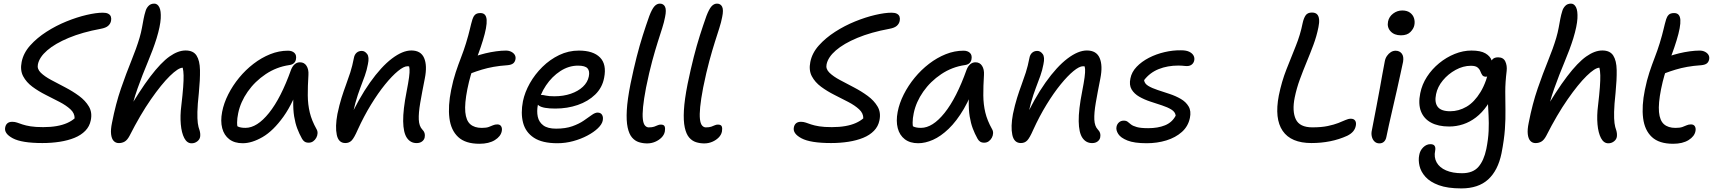

<svg xmlns="http://www.w3.org/2000/svg" viewBox="-20 -780 9453 1059"><path d="M213.8 9Q99.8 9 50.7 -17.2Q1.6 -43.4 8.6 -77Q11.2 -91.8 20.9 -100Q30.6 -108.2 47.6 -108.2Q62 -108.2 74.4 -103.8Q86.8 -99.4 104.2 -93.5Q121.6 -87.6 148.6 -83.2Q175.6 -78.8 218.2 -78.8Q259.4 -78.8 292.4 -84.6Q325.4 -90.4 350.3 -101.5Q375.2 -112.6 391.6 -127.2Q392.2 -155.2 368.6 -177Q345 -198.8 308.6 -217.7Q272.2 -236.6 232.2 -256.7Q192.2 -276.8 158.8 -301.5Q125.4 -326.2 107.8 -359.3Q90.2 -392.4 99.4 -438.2Q109.2 -487.6 146.4 -529.2Q183.6 -570.8 236.2 -604.6Q288.8 -638.4 346.5 -661.8Q404.2 -685.2 457.4 -697.6Q510.6 -710 547.6 -710Q566.4 -710 577.3 -704.1Q588.2 -698.2 591.6 -687.9Q595 -677.6 592.4 -664.6Q589 -648.4 576.2 -637.3Q563.4 -626.2 536.2 -621.2Q434 -602.4 358.9 -571.1Q283.8 -539.8 240.3 -502.1Q196.8 -464.4 189 -424.6Q183.6 -399.8 204.9 -379Q226.2 -358.2 262.6 -338.8Q299 -319.4 340.2 -297.9Q381.4 -276.4 416.2 -250.8Q451 -225.2 470.4 -192.3Q489.8 -159.4 480.6 -116Q474 -82.8 450.6 -58.7Q427.2 -34.6 391.2 -19.9Q355.2 -5.2 309.8 1.9Q264.4 9 213.8 9Z M635.4 9.2Q618.2 9.2 606.9 -2.8Q595.6 -14.8 592.7 -40Q589.8 -65.2 597.8 -103Q618.4 -208.4 647.4 -292.2Q676.4 -376 704.4 -444.7Q732.4 -513.4 749.6 -571Q758.4 -601.2 763 -626.9Q767.6 -652.6 772 -675.6Q776.4 -698.6 782.8 -718.6Q787 -734.4 799 -747.2Q811 -760 831 -760Q848.6 -760 858.7 -740.1Q868.8 -720.2 866.5 -678.2Q864.2 -636.2 843.6 -568.2Q824.6 -507.6 795.4 -438.2Q766.2 -368.8 738.6 -291.7Q711 -214.6 695 -129.6L673.8 -149Q750.4 -280.8 809.2 -358Q868 -435.2 915 -468.4Q962 -501.6 1003.6 -501.6Q1046 -501.6 1064 -473.7Q1082 -445.8 1083 -393.6Q1084 -341.4 1076.8 -267.8Q1069.6 -202.4 1068.8 -163.1Q1068 -123.8 1071 -101.2Q1074 -78.6 1080.8 -61Q1083.2 -53.2 1084.2 -43.9Q1085.2 -34.6 1083.8 -25Q1081.2 -10.2 1067.6 0.1Q1054 10.4 1036.8 10.4Q1011.6 10.4 996.5 -18.3Q981.4 -47 977.2 -94.4Q973 -141.8 980 -196.6Q987.4 -259.4 990.3 -299.3Q993.2 -339.2 992.6 -364.1Q992 -389 987.8 -406.6Q963.2 -406.2 916.9 -360.9Q870.6 -315.6 812.4 -232Q754.2 -148.4 694.4 -30.6Q682 -7.4 667.7 0.9Q653.4 9.2 635.4 9.2Z M1318.6 10Q1273.4 10 1244.6 -12Q1215.8 -34 1205.6 -73.1Q1195.4 -112.2 1205.2 -163Q1214.4 -211 1238.9 -259.5Q1263.4 -308 1299 -351.3Q1334.6 -394.6 1378.4 -428.2Q1422.2 -461.8 1470.4 -481.1Q1518.6 -500.4 1568.4 -500.4Q1591.2 -500.4 1604 -488.1Q1616.8 -475.8 1612.2 -452Q1610 -439.8 1600.9 -431.5Q1591.8 -423.2 1575.4 -421Q1505 -410.8 1445.5 -371Q1386 -331.2 1346.3 -274.5Q1306.6 -217.8 1293.8 -155.8Q1287.8 -127.4 1287.7 -103.9Q1287.6 -80.4 1297.6 -43.4L1260 -111.8Q1278 -89.2 1292.4 -82Q1306.8 -74.8 1334 -74.8Q1397.8 -74.8 1463.8 -157.1Q1529.8 -239.4 1585.6 -396Q1593 -414.8 1605.4 -425.6Q1617.8 -436.4 1634.6 -436.4Q1658.4 -436.4 1670.8 -416.7Q1683.2 -397 1681.2 -366.8Q1677.2 -303.8 1677.6 -253.6Q1678 -203.4 1688.7 -159.2Q1699.4 -115 1725.6 -68.2Q1732 -57.8 1731.5 -45Q1731 -32.2 1724.5 -20.2Q1718 -8.2 1707.3 -0.6Q1696.6 7 1682.6 7Q1668.4 7 1659.7 1Q1651 -5 1645.4 -15.6Q1630.6 -42 1619.6 -71.1Q1608.6 -100.2 1602.5 -137.4Q1596.4 -174.6 1597.4 -225.8Q1598.4 -277 1607.4 -347.4L1642.8 -347.8Q1600 -215.6 1543.6 -136.9Q1487.2 -58.2 1428.3 -24.1Q1369.4 10 1318.6 10Z M2277.8 9.2Q2244 9.2 2224.3 -19.6Q2204.6 -48.4 2203.7 -111.5Q2202.8 -174.6 2222.8 -275.8Q2232.2 -323.8 2236.1 -353Q2240 -382.2 2238.9 -398.9Q2237.8 -415.6 2231.9 -425.9Q2226 -436.2 2216 -447Q2236.4 -448.4 2249.2 -441.5Q2262 -434.6 2266.9 -419.5Q2271.8 -404.4 2266.8 -380.2Q2258.4 -400.8 2249.8 -407.7Q2241.2 -414.6 2227.2 -414.6Q2207.4 -414.6 2175 -388.1Q2142.6 -361.6 2104 -314.2Q2065.4 -266.8 2026.2 -202.8Q1987 -138.8 1952.8 -63.8Q1933.6 -19.8 1919.9 -5.4Q1906.2 9 1884.8 9Q1847.2 9 1837.6 -36Q1828 -81 1841 -151Q1851.8 -202 1863.8 -240.3Q1875.8 -278.6 1888.2 -311.8Q1900.6 -345 1912 -380.3Q1923.4 -415.6 1932.2 -461.4Q1935.4 -478.8 1946.8 -489Q1958.2 -499.2 1975.4 -499.2Q1992.2 -499.2 2005 -482.2Q2017.8 -465.2 2009.2 -425.6Q2003.2 -393 1992.3 -362.3Q1981.4 -331.6 1967.5 -295.7Q1953.6 -259.8 1940.4 -212.9Q1927.2 -166 1916.4 -102L1899 -107.6Q1958.4 -237 2020.6 -324.7Q2082.8 -412.4 2141.7 -457Q2200.6 -501.6 2248.8 -501.6Q2301.4 -501.6 2319.3 -460Q2337.2 -418.4 2323.2 -347.6Q2307.6 -269.4 2297.9 -213Q2288.2 -156.6 2289.9 -120.3Q2291.6 -84 2309.4 -65.4Q2318.2 -56.8 2321.6 -46.4Q2325 -36 2322.4 -22.2Q2319.6 -8.6 2307.8 0.3Q2296 9.2 2277.8 9.2Z M2624.2 13Q2547 13 2507.1 -24.3Q2467.2 -61.6 2458.8 -128.5Q2450.4 -195.4 2468.4 -284Q2479.2 -337.8 2493.5 -380.9Q2507.8 -424 2522.9 -462.8Q2538 -501.6 2550.2 -541.2Q2564.8 -589.2 2571.6 -619Q2578.4 -648.8 2586 -674Q2590.4 -688.6 2599.9 -698.3Q2609.4 -708 2630 -708Q2661.6 -708 2664.2 -670.6Q2666.8 -633.2 2643.4 -557.2Q2631 -517 2619.3 -485.8Q2607.6 -454.6 2596.7 -425.5Q2585.8 -396.4 2576.2 -363.9Q2566.6 -331.4 2557.8 -288.4Q2542 -208.6 2546.4 -161.8Q2550.8 -115 2573.9 -94.8Q2597 -74.6 2637.2 -74.6Q2662 -74.6 2675.6 -79.6Q2689.2 -84.6 2699.5 -89.2Q2709.8 -93.8 2723 -93.8Q2738.2 -93.8 2744.4 -83Q2750.6 -72.2 2747.6 -56.8Q2742.2 -27.8 2709.5 -7.4Q2676.8 13 2624.2 13ZM2576.4 -375Q2548 -363.2 2535.4 -373.1Q2522.8 -383 2526.8 -402.2Q2531.2 -423 2544.8 -439Q2558.4 -455 2602 -469.6Q2628 -478.8 2657.5 -485.9Q2687 -493 2716.5 -497Q2746 -501 2770.2 -501Q2787.6 -501 2800.6 -494.1Q2813.6 -487.2 2819.6 -476.6Q2825.6 -466 2823 -452.4Q2820 -437.6 2810 -430Q2800 -422.4 2780.2 -420.4Q2736.2 -417.4 2702 -411.2Q2667.8 -405 2637.9 -396Q2608 -387 2576.4 -375Z M3054 10Q2970.8 10 2924.8 -20.3Q2878.8 -50.6 2865.1 -103.1Q2851.4 -155.6 2864.4 -222Q2874.6 -271.4 2902.4 -320.7Q2930.2 -370 2971.7 -410.9Q3013.2 -451.8 3064.4 -476.4Q3115.6 -501 3172.6 -501Q3252.2 -501 3289.5 -463Q3326.8 -425 3312.2 -351Q3302 -296.4 3262.9 -258.5Q3223.8 -220.6 3166.4 -200.9Q3109 -181.2 3043 -181.2Q2975.4 -181.2 2952.8 -197.2Q2930.2 -213.2 2933.6 -232.8Q2935.8 -244.6 2943.1 -250.5Q2950.4 -256.4 2964.8 -256.4Q2975.6 -256.4 2991.3 -252.7Q3007 -249 3038.2 -249Q3087.6 -249 3128.2 -262.9Q3168.8 -276.8 3195 -301.4Q3221.2 -326 3227.6 -358Q3233.8 -388 3220.6 -403Q3207.4 -418 3168 -418Q3117 -418 3070.8 -388Q3024.6 -358 2991.5 -308.8Q2958.4 -259.6 2946.8 -202.2Q2939.8 -166.4 2946.1 -136.5Q2952.4 -106.6 2976.6 -88.5Q3000.8 -70.4 3047 -70.4Q3099.2 -70.4 3136.5 -83.6Q3173.8 -96.8 3199.7 -114.7Q3225.6 -132.6 3244 -145.8Q3262.4 -159 3275.8 -159Q3293.4 -159 3300.9 -146.3Q3308.4 -133.6 3304.2 -113.8Q3299.8 -93.8 3277.5 -72.4Q3255.2 -51 3219.8 -32.2Q3184.4 -13.4 3141.7 -1.7Q3099 10 3054 10Z M3549.2 11Q3526 11 3504.2 4.2Q3482.4 -2.6 3466.1 -21.5Q3449.8 -40.4 3441.9 -76.8Q3434 -113.2 3437.2 -171.8Q3440.4 -230.4 3457.6 -317Q3475 -401.2 3491.5 -465.7Q3508 -530.2 3525.3 -584.6Q3542.6 -639 3561.4 -692Q3576 -730 3589.4 -745Q3602.8 -760 3619.6 -760Q3639.6 -760 3648.1 -742.7Q3656.6 -725.4 3648.2 -685.8Q3643 -658 3632.5 -625.1Q3622 -592.2 3608 -548.3Q3594 -504.4 3577.4 -443.5Q3560.8 -382.6 3543.4 -297Q3531 -232 3526.9 -189.8Q3522.8 -147.6 3525.7 -122.7Q3528.6 -97.8 3537.5 -87.6Q3546.4 -77.4 3558.2 -77.4Q3577 -77.4 3588.1 -81.3Q3599.2 -85.2 3607.3 -89Q3615.4 -92.8 3624.8 -92.8Q3642.4 -92.8 3646.2 -82.1Q3650 -71.4 3647 -54.8Q3643.4 -36.2 3628.9 -21.5Q3614.4 -6.8 3593.6 2.1Q3572.8 11 3549.2 11Z M3864.2 11Q3841 11 3819.2 4.2Q3797.4 -2.6 3781.1 -21.5Q3764.8 -40.4 3756.9 -76.8Q3749 -113.2 3752.2 -171.8Q3755.4 -230.4 3772.6 -317Q3790 -401.2 3806.5 -465.7Q3823 -530.2 3840.3 -584.6Q3857.6 -639 3876.4 -692Q3891 -730 3904.4 -745Q3917.8 -760 3934.6 -760Q3954.6 -760 3963.1 -742.7Q3971.6 -725.4 3963.2 -685.8Q3958 -658 3947.5 -625.1Q3937 -592.2 3923 -548.3Q3909 -504.4 3892.4 -443.5Q3875.8 -382.6 3858.4 -297Q3846 -232 3841.9 -189.8Q3837.8 -147.6 3840.7 -122.7Q3843.6 -97.8 3852.5 -87.6Q3861.4 -77.4 3873.2 -77.4Q3892 -77.4 3903.1 -81.3Q3914.2 -85.2 3922.3 -89Q3930.4 -92.8 3939.8 -92.8Q3957.4 -92.8 3961.2 -82.1Q3965 -71.4 3962 -54.8Q3958.4 -36.2 3943.9 -21.5Q3929.4 -6.8 3908.6 2.1Q3887.8 11 3864.2 11Z M4563.8 9Q4449.8 9 4400.7 -17.2Q4351.6 -43.4 4358.6 -77Q4361.2 -91.8 4370.9 -100Q4380.6 -108.2 4397.6 -108.2Q4412 -108.2 4424.4 -103.8Q4436.8 -99.4 4454.2 -93.5Q4471.6 -87.6 4498.6 -83.2Q4525.6 -78.8 4568.2 -78.8Q4609.4 -78.8 4642.4 -84.6Q4675.4 -90.4 4700.3 -101.5Q4725.2 -112.6 4741.6 -127.2Q4742.2 -155.2 4718.6 -177Q4695 -198.8 4658.6 -217.7Q4622.2 -236.6 4582.2 -256.7Q4542.2 -276.8 4508.8 -301.5Q4475.4 -326.2 4457.8 -359.3Q4440.2 -392.4 4449.4 -438.2Q4459.2 -487.6 4496.4 -529.2Q4533.6 -570.8 4586.2 -604.6Q4638.8 -638.4 4696.5 -661.8Q4754.2 -685.2 4807.4 -697.6Q4860.6 -710 4897.6 -710Q4916.4 -710 4927.3 -704.1Q4938.2 -698.2 4941.6 -687.9Q4945 -677.6 4942.4 -664.6Q4939 -648.4 4926.2 -637.3Q4913.4 -626.2 4886.2 -621.2Q4784 -602.4 4708.9 -571.1Q4633.8 -539.8 4590.3 -502.1Q4546.8 -464.4 4539 -424.6Q4533.6 -399.8 4554.9 -379Q4576.2 -358.2 4612.6 -338.8Q4649 -319.4 4690.2 -297.9Q4731.4 -276.4 4766.2 -250.8Q4801 -225.2 4820.4 -192.3Q4839.8 -159.4 4830.6 -116Q4824 -82.8 4800.6 -58.7Q4777.2 -34.6 4741.2 -19.9Q4705.2 -5.2 4659.8 1.9Q4614.4 9 4563.8 9Z M5044.6 10Q4999.4 10 4970.6 -12Q4941.8 -34 4931.6 -73.1Q4921.4 -112.2 4931.2 -163Q4940.4 -211 4964.9 -259.5Q4989.4 -308 5025 -351.3Q5060.6 -394.6 5104.4 -428.2Q5148.2 -461.8 5196.4 -481.1Q5244.6 -500.4 5294.4 -500.4Q5317.2 -500.4 5330 -488.1Q5342.8 -475.8 5338.2 -452Q5336 -439.8 5326.9 -431.5Q5317.8 -423.2 5301.4 -421Q5231 -410.8 5171.5 -371Q5112 -331.2 5072.3 -274.5Q5032.6 -217.8 5019.8 -155.8Q5013.8 -127.4 5013.7 -103.9Q5013.6 -80.4 5023.6 -43.4L4986 -111.8Q5004 -89.2 5018.4 -82Q5032.8 -74.8 5060 -74.8Q5123.8 -74.8 5189.8 -157.1Q5255.8 -239.4 5311.6 -396Q5319 -414.8 5331.4 -425.6Q5343.8 -436.4 5360.6 -436.4Q5384.4 -436.4 5396.8 -416.7Q5409.2 -397 5407.2 -366.8Q5403.2 -303.8 5403.6 -253.6Q5404 -203.4 5414.7 -159.2Q5425.4 -115 5451.6 -68.2Q5458 -57.8 5457.5 -45Q5457 -32.2 5450.5 -20.2Q5444 -8.2 5433.3 -0.6Q5422.6 7 5408.6 7Q5394.4 7 5385.7 1Q5377 -5 5371.4 -15.6Q5356.6 -42 5345.6 -71.1Q5334.6 -100.2 5328.5 -137.4Q5322.4 -174.6 5323.4 -225.8Q5324.4 -277 5333.4 -347.4L5368.8 -347.8Q5336.4 -248 5296.3 -179.7Q5256.2 -111.4 5212.4 -69.5Q5168.6 -27.6 5125.9 -8.8Q5083.2 10 5044.6 10Z M6003.8 9.2Q5970 9.2 5950.3 -19.6Q5930.6 -48.4 5929.7 -111.5Q5928.8 -174.6 5948.8 -275.8Q5958.2 -323.8 5962.1 -353Q5966 -382.2 5964.9 -398.9Q5963.8 -415.6 5957.9 -425.9Q5952 -436.2 5942 -447Q5962.4 -448.4 5975.2 -441.5Q5988 -434.6 5992.9 -419.5Q5997.8 -404.4 5992.8 -380.2Q5984.4 -400.8 5975.8 -407.7Q5967.2 -414.6 5953.2 -414.6Q5933.4 -414.6 5901 -388.1Q5868.6 -361.6 5830 -314.2Q5791.4 -266.8 5752.2 -202.8Q5713 -138.8 5678.8 -63.8Q5659.6 -19.8 5645.9 -5.4Q5632.2 9 5610.8 9Q5573.2 9 5563.6 -36Q5554 -81 5567 -151Q5577.8 -202 5589.8 -240.3Q5601.8 -278.6 5614.2 -311.8Q5626.6 -345 5638 -380.3Q5649.4 -415.6 5658.2 -461.4Q5661.4 -478.8 5672.8 -489Q5684.2 -499.2 5701.4 -499.2Q5718.2 -499.2 5731 -482.2Q5743.8 -465.2 5735.2 -425.6Q5729.2 -393 5718.3 -362.3Q5707.4 -331.6 5693.5 -295.7Q5679.6 -259.8 5666.4 -212.9Q5653.2 -166 5642.4 -102L5625 -107.6Q5684.4 -237 5746.6 -324.7Q5808.8 -412.4 5867.7 -457Q5926.6 -501.6 5974.8 -501.6Q6027.4 -501.6 6045.3 -460Q6063.2 -418.4 6049.2 -347.6Q6033.6 -269.4 6023.9 -213Q6014.2 -156.6 6015.9 -120.3Q6017.6 -84 6035.4 -65.4Q6044.2 -56.8 6047.6 -46.4Q6051 -36 6048.4 -22.2Q6045.6 -8.6 6033.8 0.3Q6022 9.2 6003.8 9.2Z M6304.8 10Q6236.2 10 6198.8 -4.9Q6161.4 -19.8 6147.9 -41Q6134.4 -62.2 6138.2 -80.4Q6140.8 -95 6151.6 -104.8Q6162.4 -114.6 6178 -114.6Q6192 -114.6 6199.7 -108.4Q6207.4 -102.2 6217.8 -93.8Q6228.2 -85.4 6250.1 -79.2Q6272 -73 6313.2 -73Q6366.8 -73 6405.9 -88.9Q6445 -104.8 6464.6 -142Q6462.6 -162.2 6441.4 -175.4Q6420.2 -188.6 6388.9 -198.8Q6357.6 -209 6324.5 -219.9Q6291.4 -230.8 6263.7 -246.7Q6236 -262.6 6221.5 -286.8Q6207 -311 6215 -347.8Q6221.8 -382.8 6249.3 -411.6Q6276.8 -440.4 6316.9 -461.1Q6357 -481.8 6403.5 -492.6Q6450 -503.4 6494 -502.6Q6523.2 -502.6 6539.7 -494.4Q6556.2 -486.2 6563 -473.6Q6569.8 -461 6567 -447Q6564.2 -432.8 6553.6 -424.2Q6543 -415.6 6526.2 -415.6Q6520.4 -415.6 6514.2 -416.3Q6508 -417 6499.6 -417.7Q6491.2 -418.4 6479.6 -418.4Q6419.8 -418.4 6371.1 -399Q6322.4 -379.6 6290.4 -338Q6292.6 -318.8 6313.3 -306.3Q6334 -293.8 6365.7 -283.4Q6397.4 -273 6431 -261.9Q6464.6 -250.8 6492.9 -234.4Q6521.2 -218 6536.1 -192.6Q6551 -167.2 6543 -129.2Q6533.4 -83 6498.7 -52.1Q6464 -21.2 6413.3 -5.6Q6362.6 10 6304.8 10Z M7213.8 9Q7100.6 9 7054.7 -58.2Q7008.8 -125.4 7033.4 -253Q7049.2 -330.6 7075.5 -397.2Q7101.8 -463.8 7127 -526.2Q7152.2 -588.6 7164.8 -652.2Q7170.8 -680 7181.5 -695.4Q7192.2 -710.8 7216 -710.8Q7234.8 -710.8 7244.2 -701.4Q7253.6 -692 7255.5 -673.7Q7257.4 -655.4 7252 -630Q7242.2 -580.6 7224.4 -532.9Q7206.6 -485.2 7186.9 -437.7Q7167.2 -390.2 7149.5 -342Q7131.8 -293.8 7121.2 -242.6Q7106 -167 7127.1 -122.3Q7148.2 -77.6 7218.6 -77.6Q7269.2 -77.6 7303.7 -85Q7338.2 -92.4 7361.3 -101.4Q7384.4 -110.4 7400.7 -117.8Q7417 -125.2 7430.4 -125.2Q7447.2 -125.2 7454.3 -114.8Q7461.4 -104.4 7458.4 -88Q7455.6 -70.4 7444.1 -56.2Q7432.6 -42 7411 -31.2Q7366.2 -10.8 7316.6 -0.9Q7267 9 7213.8 9Z M7588.2 10.8Q7572.2 10.8 7561.4 0.6Q7550.6 -9.6 7546.5 -26.6Q7542.4 -43.6 7546.8 -62Q7562 -141.2 7572.6 -195.9Q7583.2 -250.6 7590.4 -291.1Q7597.6 -331.6 7604 -367Q7610.4 -402.4 7618 -442Q7621 -458.6 7630.1 -471.7Q7639.2 -484.8 7651.4 -492.5Q7663.6 -500.2 7677.8 -500.2Q7699.2 -500.2 7711.5 -484.6Q7723.8 -469 7718.8 -439Q7714 -416.8 7705.2 -375.8Q7696.4 -334.8 7685.1 -284.6Q7673.8 -234.4 7662.1 -184.3Q7650.4 -134.2 7641.1 -92.2Q7631.8 -50.2 7627 -26Q7624 -8.8 7614.1 1Q7604.2 10.8 7588.2 10.8ZM7707 -585.2Q7670.2 -585.2 7649.8 -607.4Q7629.4 -629.6 7636 -661.8Q7641.6 -688.2 7664.1 -705.2Q7686.6 -722.2 7714.4 -722.2Q7740.6 -722.2 7757 -710.2Q7773.4 -698.2 7779.2 -679.6Q7785 -661 7781 -641.2Q7777.4 -622 7759.5 -603.6Q7741.6 -585.2 7707 -585.2Z M8040 259.2Q7964.2 259.2 7916 241.5Q7867.8 223.8 7842.4 195.5Q7817 167.2 7809.6 135.3Q7802.2 103.4 7807.8 75.8Q7812 50.2 7829.9 32.7Q7847.8 15.2 7869.6 15.2Q7887 15.2 7893 24.9Q7899 34.6 7895.8 51Q7888.2 87.6 7904.1 116Q7920 144.4 7956 159.9Q7992 175.4 8043.8 175.4Q8103.8 175.4 8134.2 140.6Q8164.6 105.8 8178 41.6Q8188.8 -13 8190.7 -57.8Q8192.6 -102.6 8190.4 -142.7Q8188.2 -182.8 8186.4 -222.1Q8184.6 -261.4 8189.2 -304.8L8229 -291.4Q8209.4 -236.6 8181.7 -197.2Q8154 -157.8 8120.7 -132.3Q8087.4 -106.8 8049.9 -94.5Q8012.4 -82.2 7973 -82.2Q7912.8 -82.2 7872.9 -103.8Q7833 -125.4 7817.3 -166.4Q7801.6 -207.4 7813.6 -266Q7823.2 -314.2 7850.6 -356.5Q7878 -398.8 7917.8 -431.4Q7957.6 -464 8003.7 -482.6Q8049.8 -501.2 8096.2 -501.2Q8146.6 -501.2 8173.1 -485.6Q8199.6 -470 8207.6 -446.2Q8215.6 -422.4 8210.2 -396.6Q8207.4 -382.8 8196.7 -369.8Q8186 -356.8 8176.2 -356.8Q8161.6 -356.8 8155.6 -365.8Q8149.6 -374.8 8145 -387Q8140.4 -399.2 8129.2 -408.2Q8118 -417.2 8093 -417.2Q8050.2 -417.2 8008.9 -394.6Q7967.6 -372 7938.3 -336.6Q7909 -301.2 7900.8 -260.8Q7891.2 -215.4 7909.8 -190.9Q7928.4 -166.4 7978.6 -166.4Q8026 -166.4 8069 -191.5Q8112 -216.6 8146.1 -272.6Q8180.2 -328.6 8198.6 -420Q8202.4 -442.6 8212.5 -453.2Q8222.6 -463.8 8243 -463.8Q8272 -463.8 8282.7 -441Q8293.4 -418.2 8290.2 -389Q8282.4 -325.4 8282.5 -274Q8282.6 -222.6 8283.5 -173.5Q8284.4 -124.4 8280.5 -67.6Q8276.6 -10.8 8261.8 65.4Q8242.2 160.6 8188 209.9Q8133.8 259.2 8040 259.2Z M8449.4 9.2Q8432.2 9.2 8420.9 -2.8Q8409.6 -14.8 8406.7 -40Q8403.8 -65.2 8411.8 -103Q8432.4 -208.4 8461.4 -292.2Q8490.4 -376 8518.4 -444.7Q8546.4 -513.4 8563.6 -571Q8572.4 -601.2 8577 -626.9Q8581.6 -652.6 8586 -675.6Q8590.4 -698.6 8596.8 -718.6Q8601 -734.4 8613 -747.2Q8625 -760 8645 -760Q8662.6 -760 8672.7 -740.1Q8682.8 -720.2 8680.5 -678.2Q8678.2 -636.2 8657.6 -568.2Q8638.6 -507.6 8609.4 -438.2Q8580.2 -368.8 8552.6 -291.7Q8525 -214.6 8509 -129.6L8487.8 -149Q8564.4 -280.8 8623.2 -358Q8682 -435.2 8729 -468.4Q8776 -501.6 8817.6 -501.6Q8860 -501.6 8878 -473.7Q8896 -445.8 8897 -393.6Q8898 -341.4 8890.8 -267.8Q8883.6 -202.4 8882.8 -163.1Q8882 -123.8 8885 -101.2Q8888 -78.6 8894.8 -61Q8897.2 -53.2 8898.2 -43.9Q8899.2 -34.6 8897.8 -25Q8895.2 -10.2 8881.6 0.1Q8868 10.4 8850.8 10.4Q8825.6 10.4 8810.5 -18.3Q8795.4 -47 8791.2 -94.4Q8787 -141.8 8794 -196.6Q8801.4 -259.4 8804.3 -299.3Q8807.2 -339.2 8806.6 -364.1Q8806 -389 8801.8 -406.6Q8777.2 -406.2 8730.9 -360.9Q8684.6 -315.6 8626.4 -232Q8568.2 -148.4 8508.4 -30.6Q8496 -7.4 8481.7 0.9Q8467.4 9.2 8449.4 9.2Z M9208.2 13Q9131 13 9091.1 -24.3Q9051.2 -61.6 9042.8 -128.5Q9034.4 -195.4 9052.4 -284Q9063.2 -337.8 9077.5 -380.9Q9091.8 -424 9106.9 -462.8Q9122 -501.6 9134.2 -541.2Q9148.8 -589.2 9155.6 -619Q9162.4 -648.8 9170 -674Q9174.4 -688.6 9183.9 -698.3Q9193.4 -708 9214 -708Q9245.6 -708 9248.2 -670.6Q9250.8 -633.2 9227.4 -557.2Q9215 -517 9203.3 -485.8Q9191.6 -454.6 9180.7 -425.5Q9169.8 -396.4 9160.2 -363.9Q9150.6 -331.4 9141.8 -288.4Q9126 -208.6 9130.4 -161.8Q9134.8 -115 9157.9 -94.8Q9181 -74.6 9221.2 -74.6Q9246 -74.6 9259.6 -79.6Q9273.2 -84.6 9283.5 -89.2Q9293.8 -93.8 9307 -93.8Q9322.2 -93.8 9328.4 -83Q9334.6 -72.2 9331.6 -56.8Q9326.2 -27.8 9293.5 -7.4Q9260.8 13 9208.2 13ZM9160.4 -375Q9132 -363.2 9119.4 -373.1Q9106.8 -383 9110.8 -402.2Q9115.2 -423 9128.8 -439Q9142.4 -455 9186 -469.6Q9212 -478.8 9241.5 -485.9Q9271 -493 9300.5 -497Q9330 -501 9354.2 -501Q9371.6 -501 9384.6 -494.1Q9397.6 -487.2 9403.6 -476.6Q9409.6 -466 9407 -452.4Q9404 -437.6 9394 -430Q9384 -422.4 9364.2 -420.4Q9320.2 -417.4 9286 -411.2Q9251.8 -405 9221.9 -396Q9192 -387 9160.4 -375Z"/></svg>

Font: Shantell Sans Light
Style: Italic
Weight: 300
Italic angle: -11°
Designer: Stephen Nixon, Anya Danilova, Shantell Martin
Foundry: Arrow Type
Version: Version 1.008;[ac192a2d6]